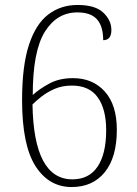

<svg xmlns="http://www.w3.org/2000/svg" viewBox="-20 -744 551 774"><path d="M269 10Q177 10 123 -74.5Q69 -159 69 -341Q69 -478 96.5 -562.5Q124 -647 174.5 -685.5Q225 -724 293 -724Q364 -724 396.5 -693Q429 -662 429 -623Q429 -582 396 -582Q396 -638 371 -666Q346 -694 292 -694Q209 -694 160.5 -615.5Q112 -537 112 -361Q138 -385 178.5 -407Q219 -429 274 -429Q354 -429 402.5 -375Q451 -321 451 -221Q451 -110 402.5 -50Q354 10 269 10ZM272 -21Q339 -21 373.5 -72.5Q408 -124 408 -219Q408 -304 374 -351.5Q340 -399 270 -399Q231 -399 201 -386Q171 -373 148.5 -355.5Q126 -338 111 -323Q116 -21 272 -21Z"/></svg>

Font: Noto Serif SemiCondensed ExtraLight
Style: Regular
Weight: 200
Width: 4
Designer: Monotype Design Team
Foundry: Monotype Imaging Inc.
Version: Version 2.014